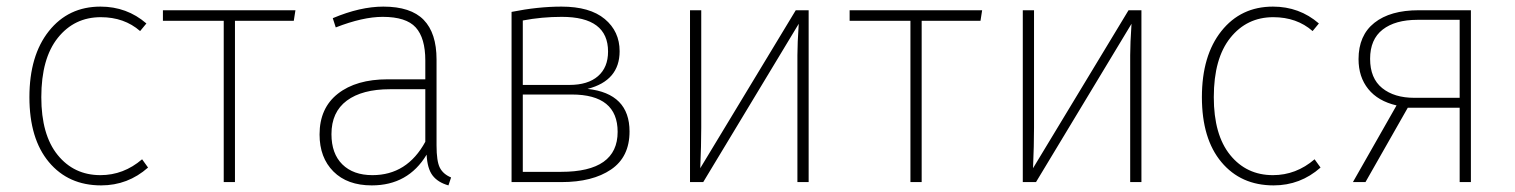

<svg xmlns="http://www.w3.org/2000/svg" viewBox="-20 -551 4585 581"><path d="M284 -531Q364 -531 423 -480L404 -457Q356 -499 285 -499Q205 -499 155 -436.5Q105 -374 105 -257Q105 -143 154.5 -82Q204 -21 284 -21Q354 -21 410 -69L428 -44Q367 10 286 10Q187 10 128 -60.5Q69 -131 69 -257Q69 -383 128 -457Q187 -531 284 -531Z M869 -488H691V0H657V-488H473V-520H874Z M1107 -21Q1212 -21 1267 -122V-281H1160Q1076 -281 1029.5 -246.5Q983 -212 983 -145Q983 -86 1016 -53.5Q1049 -21 1107 -21ZM1301 -371V-111Q1301 -63 1311 -43.5Q1321 -24 1345 -14L1337 10Q1305 1 1289 -20Q1273 -41 1271 -83Q1215 10 1105 10Q1031 10 989 -32Q947 -74 947 -144Q947 -224 1002.5 -267.5Q1058 -311 1153 -311H1267V-368Q1267 -436 1238 -468Q1209 -500 1138 -500Q1078 -500 996 -468L987 -496Q1070 -531 1140 -531Q1223 -531 1262 -491Q1301 -451 1301 -371Z M1562 -31H1678Q1849 -31 1849 -152Q1849 -265 1710 -265H1562ZM1680 -500Q1619 -500 1562 -489V-294H1703Q1759 -294 1789.5 -320.5Q1820 -347 1820 -395Q1820 -500 1680 -500ZM1758 -282Q1885 -268 1885 -153Q1885 -76 1829 -38Q1773 0 1679 0H1528V-515Q1608 -531 1679 -531Q1765 -531 1810 -493.5Q1855 -456 1855 -396Q1855 -307 1758 -282Z M2427 0H2393V-384Q2393 -419 2397 -479L2108 0H2068V-520H2102V-165Q2102 -111 2099 -42L2388 -520H2427Z M2947 -488H2769V0H2735V-488H2551V-520H2952Z M3434 0H3400V-384Q3400 -419 3404 -479L3115 0H3075V-520H3109V-165Q3109 -111 3106 -42L3395 -520H3434Z M3832 -531Q3912 -531 3971 -480L3952 -457Q3904 -499 3833 -499Q3753 -499 3703 -436.5Q3653 -374 3653 -257Q3653 -143 3702.5 -82Q3752 -21 3832 -21Q3902 -21 3958 -69L3976 -44Q3915 10 3834 10Q3735 10 3676 -60.5Q3617 -131 3617 -257Q3617 -383 3676 -457Q3735 -531 3832 -531Z M4397 -255V-491H4272H4269Q4202 -491 4164 -461.5Q4126 -432 4126 -373Q4126 -314 4162.5 -284.5Q4199 -255 4260 -255ZM4431 -520V0H4397V-225H4240L4112 0H4074L4206 -232Q4150 -245 4120.5 -281.5Q4091 -318 4091 -372Q4091 -444 4139 -482Q4187 -520 4273 -520Z"/></svg>

Font: FiraSans
Style: Regular
Weight: 200
Designer: Carrois Corporate & Edenspiekermann AG
Foundry: Carrois Corporate GbR & Edenspiekermann AG
Version: Version 3.106;PS 003.106;hotconv 1.0.70;makeotf.lib2.5.58329